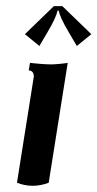

<svg xmlns="http://www.w3.org/2000/svg" viewBox="-20 -596 315 621"><path d="M166 -561.5H169.9C172.9 -546.9 181.4 -527.3 202.1 -492.2L228.5 -447.3L275.4 -485.4L181.6 -576.2H154.3L60.5 -485.4L107.4 -447.3L133.8 -492.2C154.5 -527.3 163.1 -546.9 166 -561.5ZM137.5 -4.9 199 -392.6C187 -390.4 157 -387.7 145.5 -387.7C126.5 -387.7 93.3 -390.6 76.9 -392.6L73 -368.2C83.7 -368.2 89.4 -360.4 89.4 -348.6L34.9 -4.9C50.5 1.2 67.6 4.9 85.2 4.9C102.8 4.9 120.1 1.7 137.5 -4.9Z"/></svg>

Font: RisaltypS01
Style: Medium
Weight: 500
Italic angle: -9°
Designer: gluk
Foundry: gluk
Version: Version 0.24